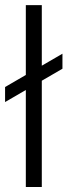

<svg xmlns="http://www.w3.org/2000/svg" viewBox="-31 -748 269 768"><path d="M136.2 -727.5V0H72.3V-727.5ZM-10.7 -339.8V-399.9L218.8 -533.2V-473.1Z"/></svg>

Font: Inter 24pt Light
Style: Regular
Weight: 300
Designer: Rasmus Andersson
Foundry: rsms
Version: Version 4.001;git-66647c0bb